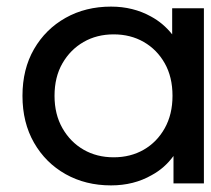

<svg xmlns="http://www.w3.org/2000/svg" viewBox="-20 -555 637 581"><path d="M316 6Q239 6 178.5 -28Q118 -62 83 -123Q48 -184 48 -265Q48 -346 83 -406.5Q118 -467 178.5 -501Q239 -535 316 -535Q383 -535 437 -505Q474 -485 501 -451V-530H597V0H505V-83Q478 -46 439 -25Q385 6 316 6ZM324 -79Q375 -79 415 -102Q455 -125 478.5 -167Q502 -209 502 -265Q502 -322 478.5 -363.5Q455 -405 415 -428Q375 -451 324 -451Q273 -451 233 -428Q193 -405 169 -363.5Q145 -322 145 -265Q145 -209 169 -167Q193 -125 233 -102Q273 -79 324 -79Z"/></svg>

Font: Montserrat Z Med
Style: Regular
Weight: 500
Designer: Julieta Ulanovsky
Foundry: Julieta Ulanovsky
Version: Version 8.000